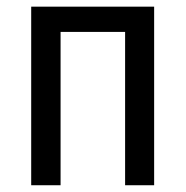

<svg xmlns="http://www.w3.org/2000/svg" viewBox="-20 -548 549 568"><path d="M436 0V-528.3H72.3V0H159.2V-453.6H350.1V0Z"/></svg>

Font: Roboto Condensed
Style: Regular
Weight: 400
Designer: Google
Version: Version 2.134; 2016